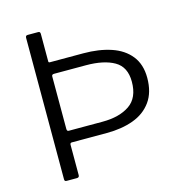

<svg xmlns="http://www.w3.org/2000/svg" viewBox="-109 -842 903 943"><g transform="rotate(-15 342.5 -371.0)"><path d="M628 -387Q628 -313 594 -266Q560 -219 501 -197.5Q442 -176 366 -176H188Q179 -176 179 -166V-12Q179 0 167 0H115Q109 0 106.5 -2.5Q104 -5 104 -11V-730Q104 -742 115 -742H169Q179 -742 179 -730V-590Q179 -584 186 -584H356Q435 -584 496.5 -563.5Q558 -543 593 -499Q628 -455 628 -387ZM550 -388Q550 -463 497 -493.5Q444 -524 353 -524H191Q179 -524 179 -514V-247Q179 -235 188 -235H360Q446 -235 498 -270.5Q550 -306 550 -388Z"/></g></svg>

Font: Libre Franklin Light
Style: Regular
Weight: 300
Designer: Pablo Impallari, Rodrigo Fuenzalida, Nhung Nguyen
Foundry: Impallari Type
Version: Version 3.000